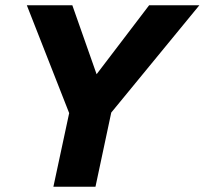

<svg xmlns="http://www.w3.org/2000/svg" viewBox="-20 -710 778 730"><path d="M82 -690H255L362 -386L320 -392L547 -690H738L403 -282L343 0H183L243 -280Z"/></svg>

Font: Radio Canada
Style: Italic
Weight: 400
Italic angle: -12°
Designer: Charles Daoud, Etienne Aubert Bonn, Alexandre Saumier Demers, Jacques Le Bailly
Foundry: Radio-Canada
Version: Version 2.104;gftools[0.9.28.dev5+ged2979d]